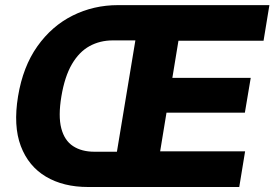

<svg xmlns="http://www.w3.org/2000/svg" viewBox="-20 -748 1098 768"><path d="M332 0Q233.4 0 163.6 -41.5Q93.8 -83 63.2 -163.8Q32.7 -244.6 52.2 -362.8Q71.8 -481.4 129.4 -562.7Q187 -644 270.8 -685.8Q354.5 -727.5 452.1 -727.5H618.2L594.2 -586.4H431.2Q379.9 -586.4 338.1 -563.5Q296.4 -540.5 267.6 -491.2Q238.8 -441.9 225.6 -362.8Q212.4 -283.7 225.1 -234.9Q237.8 -186 272.2 -163.6Q306.6 -141.1 357.4 -141.1H520.5L496.6 0ZM424.3 0 544.9 -727.5H1057.6L1034.2 -585H693.8L669.4 -436.5H982.9L959.5 -297.4H646L620.6 -142.6H960.4L937 0Z"/></svg>

Font: Inter 18pt ExtraBold
Style: Italic
Weight: 800
Italic angle: -9.3988°
Designer: Rasmus Andersson
Foundry: rsms
Version: Version 4.001;git-66647c0bb